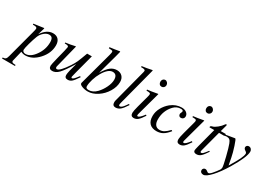

<svg xmlns="http://www.w3.org/2000/svg" viewBox="-85 -1546 3599 2614"><g transform="rotate(30 1714.5 -238.5)"><path d="M215 -428 186 -328Q261 -441 357 -441Q412 -441 442 -408Q472 -375 472 -316Q472 -193 378.5 -91Q285 11 175 11Q139 11 106 -6Q66 159 66 160Q66 176 79.5 182.5Q93 189 128 189V205H-75V189Q-43 188 -29.5 175Q-16 162 -7 126L108 -306Q124 -364 124 -377Q124 -404 80 -404H58L56 -419L212 -441Q217 -441 217 -437Q216 -432 215 -428ZM382 -313Q382 -357 367.5 -377.5Q353 -398 320 -398Q281 -398 242 -364Q203 -330 185 -284Q163 -227 141.5 -149Q120 -71 120 -46Q120 -29 133.5 -18.5Q147 -8 168 -8Q246 -8 313 -103Q382 -199 382 -313Z M965 -119 979 -110Q931 -37 904 -14Q877 9 841 9Q793 9 793 -39Q793 -84 838 -236Q749 -90 700.5 -39.5Q652 11 599 11Q546 11 546 -42Q546 -60 573 -170L608 -309Q622 -367 622 -376Q622 -388 611 -394Q600 -400 561 -400V-414Q630 -422 711 -441L715 -438L626 -83Q623 -74 623 -67Q623 -42 643 -42Q688 -42 785 -189Q818 -239 836.5 -280.5Q855 -322 895 -432H969L890 -133Q871 -61 871 -55Q871 -38 882 -38Q894 -38 911 -54Q928 -70 965 -119Z M1167 -290H1168Q1218 -373 1262.5 -407Q1307 -441 1361 -441Q1413 -441 1445 -409Q1477 -377 1477 -321Q1477 -244 1430 -166Q1383 -88 1307.5 -38.5Q1232 11 1157 11Q1111 11 1069 -5Q1027 -21 1027 -42V-48L1169 -571Q1178 -607 1178 -618Q1178 -634 1168.5 -637.5Q1159 -641 1114 -643V-660Q1189 -669 1267 -683L1272 -678L1251 -596ZM1392 -306Q1392 -392 1322 -392Q1253 -392 1185 -277Q1153 -223 1133 -157.5Q1113 -92 1113 -46Q1113 -12 1159 -12Q1225 -12 1282 -71Q1328 -119 1360 -185.5Q1392 -252 1392 -306Z M1783 -678 1630 -93Q1622 -64 1622 -50Q1622 -32 1639 -32Q1666 -32 1706 -89L1731 -124L1745 -114Q1700 -43 1667.5 -16Q1635 11 1594 11Q1545 11 1545 -45Q1545 -62 1549 -75L1686 -599Q1689 -609 1689 -618Q1689 -640 1640 -640H1622V-656Q1692 -664 1777 -683Z M2046 -599Q2046 -578 2031.5 -563Q2017 -548 1997 -548Q1975 -548 1962 -562.5Q1949 -577 1949 -601Q1949 -624 1962.5 -639Q1976 -654 1996 -654Q2016 -654 2031 -637.5Q2046 -621 2046 -599ZM2004 -114 2017 -103Q1975 -38 1946 -13.5Q1917 11 1880 11Q1831 11 1831 -44Q1831 -73 1853 -155L1901 -332Q1910 -364 1910 -376Q1910 -391 1898.5 -395Q1887 -399 1846 -400V-416Q1892 -420 2006 -441L2010 -438L1916 -95Q1906 -61 1906 -51Q1906 -36 1920 -36Q1945 -36 2004 -114Z M2410 -107 2426 -97Q2380 -39 2336.5 -14Q2293 11 2237 11Q2166 11 2128 -28Q2090 -67 2090 -143Q2090 -210 2124 -272.5Q2158 -335 2213 -380Q2290 -441 2380 -441Q2426 -441 2455.5 -418Q2485 -395 2485 -360Q2485 -340 2471 -326Q2457 -312 2437 -312Q2417 -312 2407.5 -323.5Q2398 -335 2398 -352Q2398 -361 2405.5 -375.5Q2413 -390 2413 -400Q2413 -420 2376 -420Q2313 -420 2267 -372Q2176 -276 2176 -139Q2176 -85 2199 -55Q2222 -25 2265 -25Q2304 -25 2336 -44Q2368 -63 2410 -107Z M2768 -599Q2768 -578 2753.5 -563Q2739 -548 2719 -548Q2697 -548 2684 -562.5Q2671 -577 2671 -601Q2671 -624 2684.5 -639Q2698 -654 2718 -654Q2738 -654 2753 -637.5Q2768 -621 2768 -599ZM2726 -114 2739 -103Q2697 -38 2668 -13.5Q2639 11 2602 11Q2553 11 2553 -44Q2553 -73 2575 -155L2623 -332Q2632 -364 2632 -376Q2632 -391 2620.5 -395Q2609 -399 2568 -400V-416Q2614 -420 2728 -441L2732 -438L2638 -95Q2628 -61 2628 -51Q2628 -36 2642 -36Q2667 -36 2726 -114Z M3078 -428 3073 -396H2989L2902 -68Q2900 -60 2900 -54Q2900 -38 2915 -38Q2927 -38 2943 -53.5Q2959 -69 2996 -117L3009 -110Q2963 -40 2933.5 -14.5Q2904 11 2866 11Q2820 11 2820 -26Q2820 -36 2836 -100L2914 -396H2839L2838 -402Q2838 -420 2871 -427Q2896 -433 2937 -465.5Q2978 -498 3004 -537Q3010 -546 3018 -546Q3027 -546 3027 -538Q3027 -533 3026 -531L2998 -428Z M3303 -186 3324 -76Q3391 -186 3418.5 -243.5Q3446 -301 3446 -333Q3446 -349 3420 -365Q3394 -382 3394 -404Q3394 -420 3405.5 -430.5Q3417 -441 3434 -441Q3456 -441 3471 -425Q3486 -409 3486 -386Q3486 -299 3355 -81Q3277 48 3203.5 127Q3130 206 3087 206Q3064 206 3050 194Q3036 182 3036 163Q3036 146 3047.5 134.5Q3059 123 3075 123Q3094 123 3109 137Q3124 151 3136 151Q3154 151 3184 118Q3197 105 3222.5 71.5Q3248 38 3255 27Q3265 7 3265 -8Q3265 -38 3234 -163.5Q3203 -289 3183 -340Q3169 -377 3152.5 -390.5Q3136 -404 3106 -404Q3090 -404 3075 -400V-417Q3097 -421 3107 -423Q3148 -431 3214 -441H3218Q3229 -441 3259.5 -348Q3290 -255 3303 -186Z"/></g></svg>

Font: STIX
Style: Italic
Weight: 400
Italic angle: -16.33°
Designer: MicroPress Inc., with final additions and corrections provided by Coen Hoffman, Elsevier (retired)
Version: Version 1.1.1